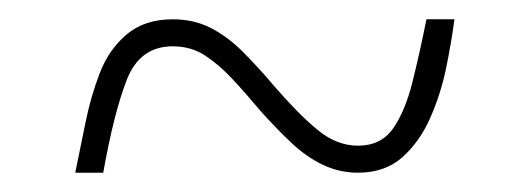

<svg xmlns="http://www.w3.org/2000/svg" viewBox="-20 -456 550 199"><path d="M58 -277Q63 -301 68.5 -328.5Q74 -356 83.5 -380.5Q93 -405 111.5 -420.5Q130 -436 159 -436Q181 -436 198.5 -427Q216 -418 231.5 -402.5Q247 -387 264 -367Q289 -338 309 -321.5Q329 -305 351 -305Q375 -305 387.5 -323Q400 -341 407.5 -371Q415 -401 422 -436H451Q448 -413 442.5 -386Q437 -359 426 -334Q415 -309 397 -293Q379 -277 351 -277Q332 -277 315 -285Q298 -293 282.5 -307.5Q267 -322 250 -341Q235 -359 221 -374Q207 -389 192.5 -398.5Q178 -408 159 -408Q125 -408 111.5 -373.5Q98 -339 87 -277Z"/></svg>

Font: Noto Serif Khmer SemiCondensed Thin
Style: Regular
Weight: 250
Width: 4
Designer: Danh Hong and the Monotype Design Team
Foundry: Monotype Imaging Inc.
Version: Version 2.004